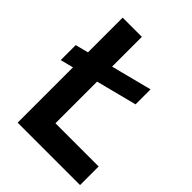

<svg xmlns="http://www.w3.org/2000/svg" viewBox="-203 -803 905 905"><g transform="rotate(45 250.0 -350.0)"><path d="M77 0V-700H205V-124H493V0ZM12 -352V-452L409 -554V-454Z"/></g></svg>

Font: Cabin Resolve
Style: Bold-Resolve
Weight: 700
Designer: Pablo Impallari
Foundry: Pablo Impallari. http://www.impallari.com Igino Marini. http://www.ikern.com
Version: Version 3.001